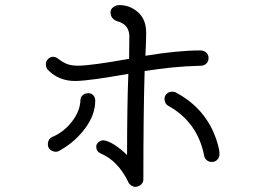

<svg xmlns="http://www.w3.org/2000/svg" viewBox="-20 -751 1040 754"><path d="M548 -472Q543 -307 543 -47Q543 -34 533.5 -26Q524 -18 512 -17Q504 -17 495 -23Q486 -29 484 -36Q443 -120 376 -148Q358 -156 358 -175Q358 -185 366.5 -192.5Q375 -200 386 -200Q403 -199 429 -182.5Q455 -166 479 -142Q479 -333 484 -461Q327 -433 275 -433Q212 -433 171 -474Q160 -483 160 -499Q160 -510 168.5 -519Q177 -528 188 -528Q198 -528 206 -522Q228 -505 245 -499Q262 -493 286 -493Q336 -493 487 -520L488 -607Q488 -656 439 -668Q414 -678 414 -703Q414 -715 425 -723Q436 -731 449 -731Q490 -731 522 -703Q554 -675 554 -622Q554 -599 552 -553L551 -532Q679 -553 766 -553Q781 -553 790 -544.5Q799 -536 799 -523Q799 -510 790.5 -501.5Q782 -493 770 -493Q704 -491 655.5 -486Q607 -481 548 -472ZM842 -146Q842 -133 833.5 -124Q825 -115 812 -115Q801 -115 792.5 -121.5Q784 -128 782 -138Q757 -271 640 -336Q633 -340 629.5 -347.5Q626 -355 626 -363Q626 -374 634.5 -382.5Q643 -391 656 -391Q667 -391 672 -387Q804 -316 839 -170Q842 -158 842 -146ZM354 -356Q354 -301 315.5 -248.5Q277 -196 220 -163Q216 -160 210 -157.5Q204 -155 200 -155Q188 -155 178 -162.5Q168 -170 168 -184Q168 -206 187 -214Q230 -232 262.5 -273.5Q295 -315 296 -360Q297 -371 305.5 -378Q314 -385 328 -385Q339 -385 346.5 -376.5Q354 -368 354 -356Z"/></svg>

Font: Tsukimi Rounded
Style: Regular
Weight: 400
Designer: Takashi Funayama
Foundry: Takashi Funayama
Version: Version 1.032; ttfautohint (v1.8.3)